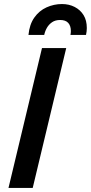

<svg xmlns="http://www.w3.org/2000/svg" viewBox="-20 -931 450 951"><path d="M22 0 188 -693H308L142 0ZM121 -758Q126 -810 150 -844Q174 -878 210.5 -894.5Q247 -911 287 -911Q322 -911 350 -896.5Q378 -882 394 -856Q410 -830 410 -792Q410 -784 409 -775.5Q408 -767 406 -758H329Q330 -763 330.5 -768Q331 -773 331 -777Q331 -803 318 -817.5Q305 -832 278 -832Q254 -832 238 -821Q222 -810 212.5 -793.5Q203 -777 199 -758Z"/></svg>

Font: Ubuntu Sans SemiBold
Style: Italic
Weight: 600
Italic angle: -13.5°
Designer: Dalton Maag Ltd
Foundry: Dalton Maag Ltd
Version: Version 1.006